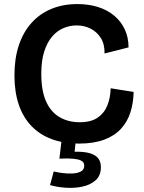

<svg xmlns="http://www.w3.org/2000/svg" viewBox="-20 -693 709 944"><path d="M368 13Q293 13 234 -9Q175 -31 134 -74Q93 -117 72 -179.5Q51 -242 51 -323Q51 -405 72.5 -470Q94 -535 135 -580.5Q176 -626 233 -649.5Q290 -673 360 -673Q416 -673 462 -658.5Q508 -644 541.5 -616Q575 -588 593.5 -548.5Q612 -509 612 -460L494 -430Q495 -476 475.5 -506.5Q456 -537 425 -552.5Q394 -568 356 -568Q324 -568 292.5 -555Q261 -542 236.5 -513.5Q212 -485 197.5 -440Q183 -395 183 -330Q183 -247 206.5 -194.5Q230 -142 273 -117Q316 -92 372 -92Q427 -92 460 -114.5Q493 -137 508 -175Q523 -213 524 -259L637 -241Q636 -188 621.5 -141.5Q607 -95 575 -60Q543 -25 491.5 -6Q440 13 368 13ZM226 217 244 150Q260 154 285 157.5Q310 161 335 160Q360 159 377 150.5Q394 142 394 122Q394 115 391 108Q388 101 376.5 95.5Q365 90 340.5 87.5Q316 85 272 87L283 -6H353L347 53Q392 52 420.5 60Q449 68 462.5 85Q476 102 476 129Q476 170 450.5 193Q425 216 385.5 224.5Q346 233 303 230Q260 227 226 217Z"/></svg>

Font: Bricolage Grotesque 24pt SemiBold
Style: Regular
Weight: 600
Designer: Mathieu Triay
Foundry: Atelier Triay
Version: Version 1.001;gftools[0.9.33.dev8+g029e19f]